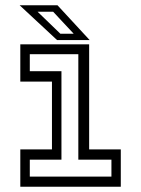

<svg xmlns="http://www.w3.org/2000/svg" viewBox="-20 -708 535 728"><path d="M57 0V-141.5H177V-398.5H57V-540H318V-141.5H438V0ZM93 -38.5H402.5V-102.5H277V-502.5H93V-438H213V-102.5H93ZM320 -556H196.5L54.5 -688H198ZM259.5 -580 181.5 -663.5H122.5L209 -580Z"/></svg>

Font: Tourney Thin
Style: Regular
Weight: 400
Version: Version 1.015